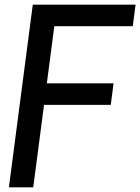

<svg xmlns="http://www.w3.org/2000/svg" viewBox="-20 -800 599 820"><path d="M122 0H18L120 -780H559L547 -688H212L180 -444H465L453 -352H168Z"/></svg>

Font: Tanohe Sans Medium
Style: Italic
Weight: 500
Designer: Village Type and Design LLC & Cristiano Sobral
Foundry: Cooper Hewitt Smithsonian Design Museum
Version: Version 1.00;September 29, 2021;FontCreator 13.0.0.2655 64-b